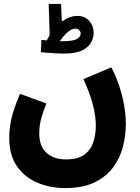

<svg xmlns="http://www.w3.org/2000/svg" viewBox="-20 -728 712 978"><path d="M27 -27Q27 -66 36.5 -116Q46 -166 82 -250L216 -201Q202 -164 194 -138.5Q186 -113 183 -92Q180 -71 180 -47Q180 17 217 50.5Q254 84 315 84Q376 84 409 60Q442 36 455 -3Q468 -42 468 -89Q468 -188 405 -325L547 -385Q567 -348 584 -299.5Q601 -251 611 -198.5Q621 -146 621 -96Q621 -38 606 20Q591 78 555.5 125.5Q520 173 460.5 201.5Q401 230 312 230Q237 230 172.5 203.5Q108 177 67.5 120.5Q27 64 27 -27ZM303 -455Q285 -455 262 -456.5Q239 -458 218.5 -459.5Q198 -461 188 -462L191 -525Q203 -523 218 -522Q225 -536 233 -549L228 -708H291L295 -618Q335 -647 374 -647Q412 -647 434.5 -621.5Q457 -596 457 -560Q457 -538 445 -513.5Q433 -489 400 -472Q367 -455 303 -455ZM364 -582Q343 -582 320.5 -560.5Q298 -539 285 -518Q291 -518 296 -518Q354 -518 372.5 -530Q391 -542 391 -557Q391 -567 383.5 -574.5Q376 -582 364 -582Z"/></svg>

Font: Noto Sans Arabic Cond ExtBd
Style: Regular
Weight: 800
Width: 3
Designer: Monotype Design Team, Nadine Chahine, Nizar Qandah and Khaled Hosny
Foundry: Monotype Imaging Inc.
Version: Version 2.012; ttfautohint (v1.8.4.7-5d5b)